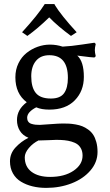

<svg xmlns="http://www.w3.org/2000/svg" viewBox="-20 -665 539 939"><path d="M101.1 104Q101.1 150.4 134.3 175.3Q167.5 200.2 225.1 200.2Q294.9 200.2 339.4 170.2Q383.8 140.1 383.8 96.2Q383.8 77.1 377 63.2Q370.1 49.3 358.9 41Q347.7 32.7 330.3 27.6Q313 22.5 295.4 20.8Q277.8 19 254.9 19Q248.5 19 217 20.5Q185.5 22 169.9 22V21Q141.6 34.7 121.3 58.6Q101.1 82.5 101.1 104ZM224.1 -446.8Q255.9 -446.8 286.1 -437Q328.1 -439 381.8 -447.3Q435.5 -455.6 441.9 -456.1L448.2 -450.2Q443.8 -431.6 443.8 -419.9Q443.8 -408.2 448.2 -390.1L441.9 -383.8Q417 -385.3 392.3 -388.9Q367.7 -392.6 357.9 -393.1Q390.1 -364.3 390.1 -289.1Q390.1 -219.7 345.7 -174.3Q301.3 -128.9 221.2 -128.9Q182.6 -128.9 157.2 -140.1Q112.8 -117.2 112.8 -88.9Q112.8 -77.6 118.2 -70.1Q123.5 -62.5 133.8 -59.3Q144 -56.2 153.1 -55.2Q162.1 -54.2 174.8 -54.2Q178.7 -54.2 224.4 -57.6Q270 -61 287.1 -61Q304.2 -61 317.9 -60.3Q331.5 -59.6 349.9 -56.4Q368.2 -53.2 382.3 -47.6Q396.5 -42 411.1 -31.5Q425.8 -21 435.3 -6.8Q444.8 7.3 450.9 29.1Q457 50.8 457 78.1Q457 128.4 422.1 168.9Q387.2 209.5 330.1 231.7Q272.9 253.9 206.1 253.9Q169.9 253.9 138.9 246.3Q107.9 238.8 82.8 223.6Q57.6 208.5 43.2 182.9Q28.8 157.2 28.8 124Q28.8 85.4 55.9 56.2Q83 26.9 119.1 8.8Q91.3 -2.4 77.1 -25.4Q63 -48.3 63 -78.1Q63 -129.4 110.8 -165Q55.2 -206.5 55.2 -287.1Q55.2 -324.7 70.3 -355.7Q85.4 -386.7 110.1 -406.2Q134.8 -425.8 164.3 -436.3Q193.8 -446.8 224.1 -446.8ZM221.2 -395Q178.7 -395 155.8 -367.2Q132.8 -339.4 132.8 -292Q132.8 -237.8 155 -210.4Q177.2 -183.1 229 -183.1Q274.4 -183.1 293.2 -209Q312 -234.9 312 -284.2Q312 -395 221.2 -395ZM247.1 -645V-642.1Q278.8 -590.3 355 -507.3L327.1 -489.3Q261.7 -537.6 220.7 -580.1Q164.6 -525.4 113.8 -489.3L87.9 -507.3Q166.5 -593.3 198.7 -645Z"/></svg>

Font: Linear Smooth Low Contrast
Style: Regular
Weight: 500
Designer: Philipp H. Poll, Flanker
Foundry: Philipp H. Poll, reworked by Flanker
Version: Version 1.010 | FøM Fix